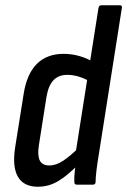

<svg xmlns="http://www.w3.org/2000/svg" viewBox="-20 -703 484 731"><path d="M124 8Q70 8 48 -30.5Q26 -69 38 -144L70 -345Q82 -422 120.5 -460Q159 -498 222 -498Q253 -498 282.5 -489.5Q312 -481 335 -467L323 -392Q279 -418 236 -418Q203 -418 183.5 -397.5Q164 -377 157 -334L128 -150Q122 -111 131.5 -92Q141 -73 168 -73Q193 -73 220.5 -91Q248 -109 283 -144L280 -79Q239 -36 202.5 -14Q166 8 124 8ZM272 0Q263 0 263 -10Q262 -29 265 -54Q268 -79 270 -96L268 -121L355 -673Q357 -683 366 -683H436Q446 -683 444 -673L357 -120Q351 -84 347.5 -56Q344 -28 344 -11Q344 0 334 0Z"/></svg>

Font: Sofia Sans Condensed SemiBold
Style: Italic
Weight: 600
Italic angle: -9°
Version: Version 4.100